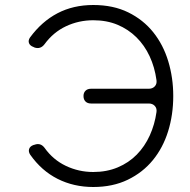

<svg xmlns="http://www.w3.org/2000/svg" viewBox="-20 -735 759 768"><path d="M353 13Q275 13 210.5 -19.5Q146 -52 101 -116Q93 -128 96.5 -139Q100 -150 114 -155L118 -156Q142 -165 158 -144Q192 -96 243.5 -71.5Q295 -47 353 -47Q407 -47 451 -65.5Q495 -84 527 -116.5Q559 -149 579 -193Q599 -237 606 -287Q608 -302 599 -311.5Q590 -321 575 -321H344Q330 -321 322 -329Q314 -337 314 -351Q314 -364 322 -372Q330 -380 344 -380H575Q590 -380 599 -389.5Q608 -399 606 -414Q599 -466 578.5 -510Q558 -554 525.5 -586Q493 -618 450 -636Q407 -654 353 -654Q295 -654 244 -630Q193 -606 158 -558Q142 -537 118 -545L114 -547Q100 -552 96 -562.5Q92 -573 100 -585Q147 -649 210 -682Q273 -715 353 -715Q433 -715 493 -685.5Q553 -656 593 -606Q633 -556 653 -490Q673 -424 673 -351Q673 -276 652.5 -210Q632 -144 591.5 -94.5Q551 -45 491 -16Q431 13 353 13Z"/></svg>

Font: Higure Gothic
Style: Regular
Weight: 400
Designer: Yoshimichi Ohira
Foundry: Positype
Version: Version 1.000